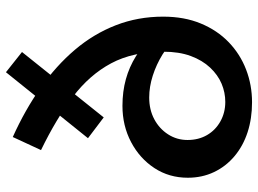

<svg xmlns="http://www.w3.org/2000/svg" viewBox="-131 -724 868 646"><g transform="rotate(-90 303.0 -401.0)"><path d="M282 13Q227 13 181 -2Q135 -17 100.5 -46Q66 -75 47 -115Q28 -155 28 -203Q28 -266 60.5 -315.5Q93 -365 148 -394Q203 -423 270 -423Q318 -423 359.5 -411.5Q401 -400 437 -377.5Q473 -355 504 -320L500 -236Q477 -267 443 -288Q409 -309 371.5 -321Q334 -333 298 -333Q257 -333 225 -316Q193 -299 174 -269.5Q155 -240 155 -204Q155 -167 171.5 -138.5Q188 -110 217.5 -93.5Q247 -77 283 -77Q315 -77 344.5 -89.5Q374 -102 398.5 -128Q423 -154 437.5 -193Q452 -232 452 -285Q452 -388 413 -461Q374 -534 300 -590Q226 -646 121 -697L165 -792Q256 -751 330.5 -698.5Q405 -646 458.5 -583Q512 -520 541 -445.5Q570 -371 570 -286Q570 -215 547 -159.5Q524 -104 484 -65.5Q444 -27 392 -7Q340 13 282 13ZM231 -486 161 -539 383 -815 451 -761Z"/></g></svg>

Font: BioRhyme SemiBold
Style: Regular
Weight: 600
Designer: Aoife Mooney
Foundry: Aoife Mooney Type
Version: Version 1.600;gftools[0.9.33]